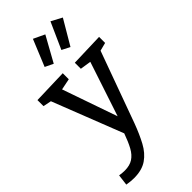

<svg xmlns="http://www.w3.org/2000/svg" viewBox="-321 -884 1192 1192"><g transform="rotate(-45 275.0 -288.0)"><path d="M19 234 28 162Q41 164 52.5 165Q64 166 74 166Q118 166 146.5 147.5Q175 129 195 92.5Q215 56 235 0L54 -463L0 -474V-527L229 -534V-481L155 -466L281 -104L400 -463L328 -474V-527L548 -534V-481L494 -467L324 1Q298 71 269 125Q240 179 196 209.5Q152 240 82 240Q54 240 19 234ZM378 -615 325 -642 403 -816 474 -778ZM231 -615 177 -641 249 -816 323 -781Z"/></g></svg>

Font: Bitter Medium
Style: Regular
Weight: 500
Designer: Sol Matas, and Bitter project Authors
Foundry: Sol Matas
Version: Version 2.001